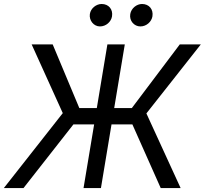

<svg xmlns="http://www.w3.org/2000/svg" viewBox="-38 -952 1037 972"><path d="M593.8 -727.3H505.7L452.1 -404.8H363.6L228.7 -727.3H122.2L279.8 -379.3L-18.5 0H81L333.8 -322.4H438.6L384.9 0H473L526.6 -322.4H632.1L775.6 0H876.4L703.1 -377.8L978.7 -727.3H872.2L629.3 -404.8H540.1ZM416.9 -880.7C412.3 -848 436.8 -818.2 468 -818.2C499.3 -818.2 524.9 -842.3 529.1 -869.3C534.8 -904.8 512.1 -931.8 476.6 -931.8C449.6 -931.8 421.2 -910.5 416.9 -880.7ZM621.4 -880.7C615.8 -846.6 641.3 -818.2 672.6 -818.2C703.8 -818.2 729.4 -842.3 733.7 -869.3C739.3 -904.8 716.6 -931.8 681.1 -931.8C654.1 -931.8 626.4 -910.5 621.4 -880.7Z"/></svg>

Font: Magic Ui Pro
Style: Italic
Weight: 400
Italic angle: -9.39999°
Designer: Stefan Endress, Andreas Faust
Version: Version 1.000;FEAKit 1.0